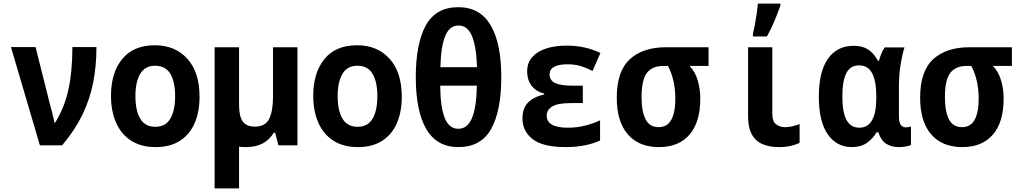

<svg xmlns="http://www.w3.org/2000/svg" viewBox="-20 -809 5670 1069"><path d="M202 0 41 -547H178L256 -237Q263 -211 271 -179.5Q279 -148 283 -126H287Q339 -210 361 -310.5Q383 -411 383 -547H517Q517 -441 498.5 -348Q480 -255 438.5 -169.5Q397 -84 326 0Z M847 10Q766 10 710.5 -25.5Q655 -61 626.5 -125.5Q598 -190 598 -276Q598 -404 660.5 -480.5Q723 -557 842 -557Q955 -557 1023 -482Q1091 -407 1091 -270Q1091 -187 1064 -124Q1037 -61 982.5 -25.5Q928 10 847 10ZM845 -103Q902 -103 928.5 -148.5Q955 -194 955 -273Q955 -354 928 -398.5Q901 -443 844 -443Q787 -443 760.5 -397.5Q734 -352 734 -274Q734 -193 761 -148Q788 -103 845 -103Z M1350 10Q1329 10 1311 8V240H1175V-546H1311V-224Q1311 -163 1331 -133.5Q1351 -104 1399 -104Q1458 -104 1479 -148Q1500 -192 1500 -270V-546H1636V0H1530L1512 -70H1504Q1457 10 1350 10Z M1973 10Q1892 10 1836.5 -25.5Q1781 -61 1752.5 -125.5Q1724 -190 1724 -276Q1724 -404 1786.5 -480.5Q1849 -557 1968 -557Q2081 -557 2149 -482Q2217 -407 2217 -270Q2217 -187 2190 -124Q2163 -61 2108.5 -25.5Q2054 10 1973 10ZM1971 -103Q2028 -103 2054.5 -148.5Q2081 -194 2081 -273Q2081 -354 2054 -398.5Q2027 -443 1970 -443Q1913 -443 1886.5 -397.5Q1860 -352 1860 -274Q1860 -193 1887 -148Q1914 -103 1971 -103Z M2532 10Q2412 10 2353.5 -90.5Q2295 -191 2295 -380Q2295 -567 2351 -668Q2407 -769 2532 -769Q2652 -769 2711.5 -669Q2771 -569 2771 -380Q2771 -192 2714.5 -91Q2658 10 2532 10ZM2636 -435Q2632 -551 2607.5 -609Q2583 -667 2533 -667Q2483 -667 2459 -609Q2435 -551 2432 -435ZM2532 -92Q2583 -92 2608 -152Q2633 -212 2635 -332H2431Q2432 -213 2456 -152.5Q2480 -92 2532 -92Z M3130 10Q3003 10 2946 -34Q2889 -78 2889 -150Q2889 -208 2921.5 -239.5Q2954 -271 3010 -283V-288Q2963 -300 2939 -332.5Q2915 -365 2915 -411Q2915 -460 2944 -492Q2973 -524 3022.5 -539.5Q3072 -555 3134 -555Q3239 -555 3323 -514L3279 -414Q3248 -430 3215 -440.5Q3182 -451 3140 -451Q3040 -451 3040 -395Q3040 -361 3071.5 -346.5Q3103 -332 3166 -332H3225V-235H3158Q3086 -235 3055 -216.5Q3024 -198 3024 -165Q3024 -133 3052.5 -115.5Q3081 -98 3142 -98Q3195 -98 3241.5 -110.5Q3288 -123 3321 -139V-27Q3286 -10 3237 0Q3188 10 3130 10Z M3649 10Q3537 10 3475.5 -61Q3414 -132 3414 -265Q3414 -413 3487 -479.5Q3560 -546 3689 -546H3925V-442H3819Q3851 -409 3865 -360.5Q3879 -312 3879 -260Q3879 -129 3819 -59.5Q3759 10 3649 10ZM3647 -101Q3695 -101 3717.5 -142Q3740 -183 3740 -259Q3740 -364 3699 -442H3674Q3611 -442 3581.5 -402.5Q3552 -363 3552 -269Q3552 -188 3574.5 -144.5Q3597 -101 3647 -101Z M4316 10Q4265 10 4226.5 -6Q4188 -22 4166.5 -60Q4145 -98 4145 -163V-546H4280V-174Q4280 -133 4301 -117Q4322 -101 4350 -101Q4372 -101 4392.5 -106Q4413 -111 4432 -118V-14Q4411 -3 4381.5 3.5Q4352 10 4316 10ZM4172 -620Q4177 -640 4183 -672Q4189 -704 4193.5 -736Q4198 -768 4200 -789H4325V-778Q4312 -741 4293 -694.5Q4274 -648 4250 -606H4172Z M4723 10Q4638 10 4588.5 -61.5Q4539 -133 4539 -271Q4539 -409 4589.5 -481.5Q4640 -554 4733 -554Q4782 -554 4813.5 -533.5Q4845 -513 4868 -471H4874Q4879 -490 4887 -510Q4895 -530 4906 -545H5016Q5004 -509 4994.5 -450Q4985 -391 4985 -329V-160Q4985 -127 4995.5 -113.5Q5006 -100 5024 -100Q5031 -100 5039 -101.5Q5047 -103 5052 -105V-2Q5046 2 5027 6Q5008 10 4984 10Q4943 10 4914 -8.5Q4885 -27 4870 -73H4861Q4839 -36 4806 -13Q4773 10 4723 10ZM4764 -98Q4859 -98 4859 -264V-271Q4859 -355 4836.5 -400Q4814 -445 4763 -445Q4714 -445 4692 -401.5Q4670 -358 4670 -272Q4670 -181 4694 -139.5Q4718 -98 4764 -98Z M5338 10Q5226 10 5164.5 -61Q5103 -132 5103 -265Q5103 -413 5176 -479.5Q5249 -546 5378 -546H5614V-442H5508Q5540 -409 5554 -360.5Q5568 -312 5568 -260Q5568 -129 5508 -59.5Q5448 10 5338 10ZM5336 -101Q5384 -101 5406.5 -142Q5429 -183 5429 -259Q5429 -364 5388 -442H5363Q5300 -442 5270.5 -402.5Q5241 -363 5241 -269Q5241 -188 5263.5 -144.5Q5286 -101 5336 -101Z"/></svg>

Font: Noto Sans Mono SemiCondensed
Style: Bold
Weight: 700
Width: 4
Designer: Monotype Design Team
Foundry: Monotype Imaging Inc.
Version: Version 2.014